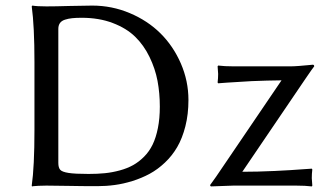

<svg xmlns="http://www.w3.org/2000/svg" viewBox="-20 -668 1167 691"><path d="M852.1 -49.8Q906.2 -49.8 968.8 -52.7Q1031.2 -55.7 1066.4 -58.6L1102.1 -61L1104 -58.1Q1102.1 -42.5 1102.1 -26.9Q1102.1 -26.4 1104 0L1102.1 2.9Q1079.1 0 1045.9 0H819.8L738.8 2.9L735.8 -1.5Q736.8 -2.9 757.8 -32.2L993.2 -378.9Q942.4 -378.4 885.3 -376Q829.6 -373 796.9 -370.6L765.1 -368.2L763.2 -371.1Q765.1 -386.7 765.1 -401.9Q765.1 -402.8 763.2 -429.2L765.1 -432.1Q788.1 -429.2 820.8 -429.2H1024.9Q1037.6 -429.2 1056.6 -430.7Q1075.7 -432.1 1089.8 -433.6Q1104 -435.1 1105.5 -435.1Q1110.8 -435.1 1110.8 -429.2Q1105.5 -422.9 1081.1 -387.2ZM189.9 -82Q189.9 -64.5 196.8 -56.9Q203.6 -49.3 226.3 -45.7Q249 -42 298.8 -42Q331.1 -42 357.7 -44.7Q384.3 -47.4 411.1 -54.7Q438 -62 459 -73.7Q480 -85.4 498.5 -104Q517.1 -122.6 529.3 -147.7Q541.5 -172.9 548.3 -207.3Q555.2 -241.7 555.2 -284.2Q555.2 -333 546.9 -377Q538.6 -420.9 518.1 -463.1Q497.6 -505.4 466.3 -535.9Q435.1 -566.4 385.7 -585.2Q336.4 -604 273.9 -604Q253.4 -604 239.7 -602.5Q226.1 -601.1 213.9 -597.2Q201.7 -593.3 195.8 -585Q189.9 -576.7 189.9 -564ZM147 -645Q178.7 -645 229.5 -646.5Q280.3 -647.9 312 -647.9Q382.8 -647.9 447 -620.8Q511.2 -593.8 557.4 -548.1Q603.5 -502.4 630.9 -439.5Q658.2 -376.5 658.2 -308.1Q658.2 -256.8 647.2 -213.6Q636.2 -170.4 617.9 -138.9Q599.6 -107.4 573.5 -82.8Q547.4 -58.1 518.6 -42.5Q489.7 -26.9 456.8 -16.6Q423.8 -6.3 392.8 -2.2Q361.8 2 330.1 2Q274.4 2 226.3 1Q178.2 0 147 0Q131.3 0 118.4 0.7Q105.5 1.5 100.6 2L95.2 2.9L94.2 0Q104 -67.9 104 -200.2V-444.8Q104 -573.7 94.2 -645L96.2 -647.9Q112.8 -645 147 -645Z"/></svg>

Font: Linux Biolinum G
Style: Regular
Weight: 400
Designer: Philipp H. Poll
Foundry: Philipp H. Poll
Version: Version 1.1.0 ; ttfautohint (v1.6)